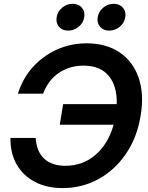

<svg xmlns="http://www.w3.org/2000/svg" viewBox="-20 -964 767 996"><path d="M304.7 11.7Q222.7 11.7 161.4 -20.3Q100.1 -52.2 66.7 -110.6Q33.2 -168.9 34.2 -248.5H165Q169.4 -178.2 209 -141.1Q248.5 -104 318.8 -104Q409.7 -104 475.8 -161.1Q542 -218.3 569.3 -316.9H290L307.6 -423.8H585.4Q588.4 -516.6 544.4 -570.1Q500.5 -623.5 412.6 -623.5Q341.8 -623.5 285.9 -586.2Q230 -548.8 203.6 -478H72.8Q97.7 -557.6 150.6 -616.2Q203.6 -674.8 275.4 -707Q347.2 -739.3 429.2 -739.3Q529.8 -739.3 599.4 -692.9Q668.9 -646.5 698.7 -562Q728.5 -477.5 709.5 -363.3Q690.9 -250 633.1 -165.5Q575.2 -81.1 490.2 -34.7Q405.3 11.7 304.7 11.7ZM546.9 -805.2Q516.1 -805.2 499 -825.2Q481.9 -845.2 486.8 -874.5Q491.7 -904.3 515.4 -924.3Q539.1 -944.3 569.8 -944.3Q600.1 -944.3 617.4 -924.3Q634.8 -904.3 629.9 -874.5Q625 -845.2 601.1 -825.2Q577.1 -805.2 546.9 -805.2ZM334 -805.2Q303.2 -805.2 286.1 -825.2Q269 -845.2 273.9 -874.5Q278.8 -904.3 302.5 -924.3Q326.2 -944.3 356.9 -944.3Q387.2 -944.3 404.5 -924.3Q421.9 -904.3 417 -874.5Q412.1 -845.2 388.2 -825.2Q364.3 -805.2 334 -805.2Z"/></svg>

Font: Inter Display SemiBold
Style: Italic
Weight: 600
Italic angle: -9.39999°
Designer: Rasmus Andersson
Foundry: rsms
Version: Version 4.000;git-a52131595